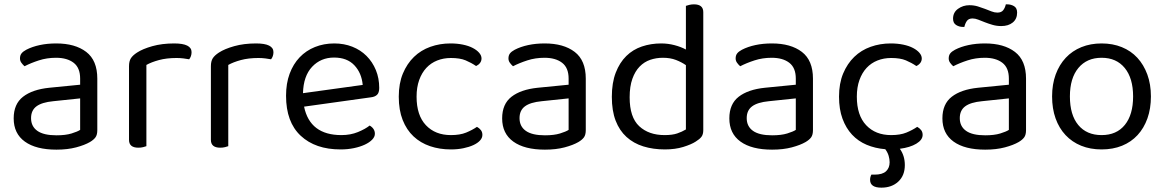

<svg xmlns="http://www.w3.org/2000/svg" viewBox="-20 -675 5368 884"><path d="M349 -77V-222L225 -209Q173 -204 148 -185.5Q123 -167 123 -131Q123 -93 152 -72.5Q181 -52 240 -52Q282 -52 309.5 -60.5Q337 -69 349 -77ZM428 -313V-76Q428 -54 419.5 -42.5Q411 -31 394 -21Q370 -7 330.5 3.5Q291 14 240 14Q146 14 94.5 -23Q43 -60 43 -130Q43 -196 86 -229.5Q129 -263 207 -271L349 -285V-313Q349 -363 319 -386Q289 -409 238 -409Q196 -409 159 -397Q122 -385 93 -370Q85 -377 78.5 -386Q72 -395 72 -406Q72 -420 79 -429Q86 -438 101 -446Q128 -460 163 -467.5Q198 -475 239 -475Q326 -475 377 -436Q428 -397 428 -313Z M654 -2Q649 0 639 2.5Q629 5 617 5Q574 5 574 -31V-370Q574 -393 582.5 -406.5Q591 -420 611 -433Q637 -450 681.5 -462.5Q726 -475 782 -475Q862 -475 862 -435Q862 -425 859 -416.5Q856 -408 851 -402Q841 -404 825 -406Q809 -408 793 -408Q747 -408 712 -398.5Q677 -389 654 -376Z M1031 -2Q1026 0 1016 2.5Q1006 5 994 5Q951 5 951 -31V-370Q951 -393 959.5 -406.5Q968 -420 988 -433Q1014 -450 1058.5 -462.5Q1103 -475 1159 -475Q1239 -475 1239 -435Q1239 -425 1236 -416.5Q1233 -408 1228 -402Q1218 -404 1202 -406Q1186 -408 1170 -408Q1124 -408 1089 -398.5Q1054 -389 1031 -376Z M1380 -184Q1407 -53 1552 -53Q1594 -53 1628 -67Q1662 -81 1682 -97Q1706 -83 1706 -59Q1706 -45 1693.5 -32Q1681 -19 1659.5 -9Q1638 1 1609.5 7Q1581 13 1548 13Q1432 13 1364.5 -50Q1297 -113 1297 -234Q1297 -291 1313.5 -335.5Q1330 -380 1359.5 -411Q1389 -442 1430 -458.5Q1471 -475 1519 -475Q1564 -475 1602 -460Q1640 -445 1667.5 -417.5Q1695 -390 1710.5 -352.5Q1726 -315 1726 -270Q1726 -248 1716 -238.5Q1706 -229 1688 -227ZM1375 -246 1650 -284Q1645 -339 1611.5 -374.5Q1578 -410 1518 -410Q1457 -410 1417 -367.5Q1377 -325 1375 -246Z M1898 -230Q1898 -144 1941 -98.5Q1984 -53 2056 -53Q2098 -53 2126 -64.5Q2154 -76 2176 -91Q2187 -85 2194 -76Q2201 -67 2201 -54Q2201 -40 2190 -28Q2179 -16 2159.5 -7Q2140 2 2113.5 7.5Q2087 13 2056 13Q2004 13 1960 -2Q1916 -17 1884 -47Q1852 -77 1834 -122.5Q1816 -168 1816 -230Q1816 -291 1835 -336.5Q1854 -382 1886 -413Q1918 -444 1961.5 -459.5Q2005 -475 2054 -475Q2085 -475 2111.5 -469.5Q2138 -464 2157 -454Q2176 -444 2186.5 -431.5Q2197 -419 2197 -406Q2197 -394 2190 -385Q2183 -376 2172 -371Q2150 -386 2124 -397Q2098 -408 2056 -408Q2022 -408 1993 -396.5Q1964 -385 1943 -362.5Q1922 -340 1910 -306.5Q1898 -273 1898 -230Z M2598 -77V-222L2474 -209Q2422 -204 2397 -185.5Q2372 -167 2372 -131Q2372 -93 2401 -72.5Q2430 -52 2489 -52Q2531 -52 2558.5 -60.5Q2586 -69 2598 -77ZM2677 -313V-76Q2677 -54 2668.5 -42.5Q2660 -31 2643 -21Q2619 -7 2579.5 3.5Q2540 14 2489 14Q2395 14 2343.5 -23Q2292 -60 2292 -130Q2292 -196 2335 -229.5Q2378 -263 2456 -271L2598 -285V-313Q2598 -363 2568 -386Q2538 -409 2487 -409Q2445 -409 2408 -397Q2371 -385 2342 -370Q2334 -377 2327.5 -386Q2321 -395 2321 -406Q2321 -420 2328 -429Q2335 -438 2350 -446Q2377 -460 2412 -467.5Q2447 -475 2488 -475Q2575 -475 2626 -436Q2677 -397 2677 -313Z M3218 -76Q3218 -56 3209.5 -45Q3201 -34 3183 -23Q3163 -10 3126 1.5Q3089 13 3041 13Q2987 13 2942 -1Q2897 -15 2864.5 -44.5Q2832 -74 2814.5 -119.5Q2797 -165 2797 -229Q2797 -294 2815 -340.5Q2833 -387 2863.5 -417Q2894 -447 2935.5 -461Q2977 -475 3024 -475Q3056 -475 3086 -467Q3116 -459 3138 -447V-648Q3143 -650 3153.5 -652.5Q3164 -655 3175 -655Q3218 -655 3218 -619ZM3138 -375Q3118 -389 3092 -399Q3066 -409 3032 -409Q3001 -409 2973.5 -399.5Q2946 -390 2925 -368.5Q2904 -347 2891.5 -312Q2879 -277 2879 -227Q2879 -135 2923 -94Q2967 -53 3040 -53Q3075 -53 3097.5 -60.5Q3120 -68 3138 -79Z M3644 -77V-222L3520 -209Q3468 -204 3443 -185.5Q3418 -167 3418 -131Q3418 -93 3447 -72.5Q3476 -52 3535 -52Q3577 -52 3604.5 -60.5Q3632 -69 3644 -77ZM3723 -313V-76Q3723 -54 3714.5 -42.5Q3706 -31 3689 -21Q3665 -7 3625.5 3.5Q3586 14 3535 14Q3441 14 3389.5 -23Q3338 -60 3338 -130Q3338 -196 3381 -229.5Q3424 -263 3502 -271L3644 -285V-313Q3644 -363 3614 -386Q3584 -409 3533 -409Q3491 -409 3454 -397Q3417 -385 3388 -370Q3380 -377 3373.5 -386Q3367 -395 3367 -406Q3367 -420 3374 -429Q3381 -438 3396 -446Q3423 -460 3458 -467.5Q3493 -475 3534 -475Q3621 -475 3672 -436Q3723 -397 3723 -313Z M3925 -230Q3925 -144 3968 -98.5Q4011 -53 4083 -53Q4125 -53 4153 -64.5Q4181 -76 4203 -91Q4214 -85 4221 -76Q4228 -67 4228 -54Q4228 -31 4199 -13.5Q4170 4 4123 10Q4146 42 4146 85Q4146 133 4116 161Q4086 189 4038 189Q3986 189 3986 153Q3986 140 3992 129H4007Q4043 129 4059.5 113.5Q4076 98 4076 72Q4076 58 4071.5 42.5Q4067 27 4056 12Q4009 8 3970 -8.5Q3931 -25 3903 -55Q3875 -85 3859 -128.5Q3843 -172 3843 -230Q3843 -291 3862 -336.5Q3881 -382 3913 -413Q3945 -444 3988.5 -459.5Q4032 -475 4081 -475Q4112 -475 4138.5 -469.5Q4165 -464 4184 -454Q4203 -444 4213.5 -431.5Q4224 -419 4224 -406Q4224 -394 4217 -385Q4210 -376 4199 -371Q4177 -386 4151 -397Q4125 -408 4083 -408Q4049 -408 4020 -396.5Q3991 -385 3970 -362.5Q3949 -340 3937 -306.5Q3925 -273 3925 -230Z M4625 -77V-222L4501 -209Q4449 -204 4424 -185.5Q4399 -167 4399 -131Q4399 -93 4428 -72.5Q4457 -52 4516 -52Q4558 -52 4585.5 -60.5Q4613 -69 4625 -77ZM4704 -313V-76Q4704 -54 4695.5 -42.5Q4687 -31 4670 -21Q4646 -7 4606.5 3.5Q4567 14 4516 14Q4422 14 4370.5 -23Q4319 -60 4319 -130Q4319 -196 4362 -229.5Q4405 -263 4483 -271L4625 -285V-313Q4625 -363 4595 -386Q4565 -409 4514 -409Q4472 -409 4435 -397Q4398 -385 4369 -370Q4361 -377 4354.5 -386Q4348 -395 4348 -406Q4348 -420 4355 -429Q4362 -438 4377 -446Q4404 -460 4439 -467.5Q4474 -475 4515 -475Q4602 -475 4653 -436Q4704 -397 4704 -313ZM4572 -617Q4590 -617 4598.5 -627.5Q4607 -638 4611 -655H4617Q4635 -655 4649 -646.5Q4663 -638 4663 -617Q4663 -588 4643 -571.5Q4623 -555 4590 -555Q4569 -555 4550 -560.5Q4531 -566 4514.5 -572.5Q4498 -579 4484 -584.5Q4470 -590 4458 -590Q4440 -590 4432 -579Q4424 -568 4420 -551H4414Q4396 -551 4382 -560Q4368 -569 4368 -589Q4368 -618 4391 -634.5Q4414 -651 4443 -651Q4464 -651 4482 -645.5Q4500 -640 4515.5 -634Q4531 -628 4545 -622.5Q4559 -617 4572 -617Z M5052 13Q5000 13 4958 -4Q4916 -21 4886 -53Q4856 -85 4840 -130Q4824 -175 4824 -231Q4824 -287 4840.5 -332Q4857 -377 4887 -409Q4917 -441 4959 -458Q5001 -475 5052 -475Q5103 -475 5145 -458Q5187 -441 5216.5 -409Q5246 -377 5262.5 -332Q5279 -287 5279 -231Q5279 -175 5263 -130Q5247 -85 5217.5 -53Q5188 -21 5146 -4Q5104 13 5052 13ZM4906 -231Q4906 -146 4944.5 -99.5Q4983 -53 5052 -53Q5121 -53 5159 -100Q5197 -147 5197 -231Q5197 -315 5158.5 -362Q5120 -409 5052 -409Q4984 -409 4945 -362Q4906 -315 4906 -231Z"/></svg>

Font: Baloo 2 Latin
Style: Regular
Weight: 400
Designer: Sarang Kulkarni and Ek Type
Foundry: Ek Type
Version: Version 1.001